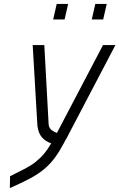

<svg xmlns="http://www.w3.org/2000/svg" viewBox="-20 -729 606 975"><path d="M205 -500 227 -97Q229 -78 242 -68.5Q255 -59 269 -54L503 -500H566L315 -21H314L306 -5Q282 40 258.5 72Q235 104 204.5 129.5Q174 155 132 177.5Q90 200 30 226L31 166Q76 144 108 127Q140 110 163 91.5Q186 73 204 51.5Q222 30 240 -1Q211 -11 193 -31.5Q175 -52 170 -90L146 -500ZM268 -709H326L308 -630H250ZM464 -709H522L504 -630H446Z"/></svg>

Font: Panefresco 250wt
Style: Italic
Weight: 300
Version: Version 1.000